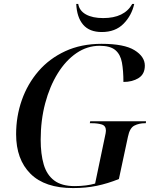

<svg xmlns="http://www.w3.org/2000/svg" viewBox="-20 -947 776 977"><path d="M352 10Q208 10 135 -63Q62 -136 62 -264Q62 -355 91 -437.5Q120 -520 175.5 -584.5Q231 -649 312 -686.5Q393 -724 497 -724Q612 -724 664.5 -691.5Q717 -659 717 -613Q717 -570 685.5 -550Q654 -530 608 -530Q608 -587 600.5 -628.5Q593 -670 567 -692Q541 -714 487 -714Q424 -714 369.5 -677Q315 -640 274 -574Q233 -508 210 -421.5Q187 -335 187 -236Q187 -163 202.5 -110Q218 -57 256 -28.5Q294 0 360 0Q390 0 417 -3.5Q444 -7 464 -13L514 -252Q516 -260 517.5 -269Q519 -278 519 -282Q519 -307 498 -313.5Q477 -320 447 -320H437L439 -330H723L722 -320H717Q688 -320 664 -308Q640 -296 631 -251L585 -36Q528 -13 472.5 -1.5Q417 10 352 10ZM498 -784Q435 -784 403 -821.5Q371 -859 368 -927H378Q384 -892 417.5 -873.5Q451 -855 505 -855Q613 -855 653 -927H663Q650 -868 608.5 -826Q567 -784 498 -784Z"/></svg>

Font: Noto Serif Display Medium
Style: Italic
Weight: 500
Italic angle: -12°
Designer: Monotype Design Team
Foundry: Monotype Imaging Inc.
Version: Version 2.009